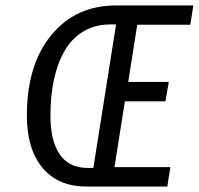

<svg xmlns="http://www.w3.org/2000/svg" viewBox="-20 -681 726 701"><path d="M295.9 0Q191.9 0 135 -68.4Q78.1 -136.7 78.1 -259.8Q78.1 -443.8 167 -552.5Q255.9 -661.1 403.8 -661.1H686L674.8 -590.8H481L448.2 -381.8H596.2L584 -311H436L397.9 -70.8H602.1L590.8 0ZM299.8 -67.9H320.8L403.8 -591.8H382.8Q328.1 -591.8 285.9 -567.1Q243.7 -542.5 217.3 -497.8Q190.9 -453.1 177.5 -392.8Q164.1 -332.5 164.1 -258.8Q164.1 -167 198 -117.4Q231.9 -67.9 299.8 -67.9Z"/></svg>

Font: Office Code Pro Italic
Style: Regular
Weight: 400
Italic angle: -9°
Designer: Nathan Rutzky & Paul D. Hunt
Foundry: Adobe Systems Incorporated
Version: Version 1.004;PS 001.004;hotconv 1.0.70;makeotf.lib2.5.58329